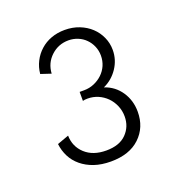

<svg xmlns="http://www.w3.org/2000/svg" viewBox="-69 -820 369 409"><g transform="rotate(-20 115.0 -615.5)"><path d="M116.8 -466.4Q95.9 -466.4 79.3 -472Q62.7 -477.7 50.7 -487.7Q38.6 -497.7 31.8 -511.1Q25 -524.5 23.2 -540L49.5 -549.5Q50 -524.5 67.7 -508.2Q85.5 -491.8 115.5 -491.8Q145.5 -491.8 161.1 -507.7Q176.8 -523.6 176.8 -546.8Q176.8 -560 171.8 -571.6Q166.8 -583.2 158.4 -591.6Q150 -600 138.9 -604.8Q127.7 -609.5 115.5 -609.5Q108.2 -609.5 104.5 -608.2V-628.6H114.5Q126.8 -628.6 137.5 -633.2Q148.2 -637.7 156.4 -645.5Q164.5 -653.2 169.1 -663.6Q173.6 -674.1 173.6 -685.9Q173.6 -697.3 169.3 -707.3Q165 -717.3 157.7 -724.5Q150.5 -731.8 140.5 -735.9Q130.5 -740 119.5 -740Q96.4 -740 79.8 -724.5Q63.2 -709.1 61.8 -685.5L38.6 -693.2Q40 -708.2 46.6 -721.1Q53.2 -734.1 63.9 -743.6Q74.5 -753.2 88.6 -758.4Q102.7 -763.6 119.5 -763.6Q137.3 -763.6 152.3 -757.7Q167.3 -751.8 178.2 -741.6Q189.1 -731.4 195.2 -717.7Q201.4 -704.1 201.4 -688.6Q201.4 -666.4 188.9 -647.7Q176.4 -629.1 156.4 -620Q179.5 -612.3 193 -592.3Q206.4 -572.3 206.4 -546.8Q206.4 -511.4 182.7 -488.9Q159.1 -466.4 116.8 -466.4Z"/></g></svg>

Font: Spartan Light
Style: Regular
Weight: 300
Designer: Matt Bailey, Mirko Velimirovic
Foundry: Matt Bailey
Version: Version 1.005